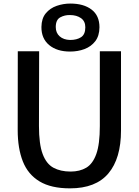

<svg xmlns="http://www.w3.org/2000/svg" viewBox="-20 -1024 760 1052"><path d="M363.5 8Q260 8 196.8 -30Q133.5 -68 105.2 -139.5Q77 -211 77 -311L77.5 -743H194.5L193.5 -333.5Q193.5 -234 213.8 -180Q234 -126 272.8 -105Q311.5 -84 367 -84Q417 -84 452.8 -105.2Q488.5 -126.5 507.8 -180.5Q527 -234.5 527 -333.5V-743H643V-309Q643 -156 574 -74Q505 8 363.5 8ZM364 -741.5Q292 -741.5 249.2 -777.2Q206.5 -813 207 -876Q207.5 -923 231 -951.2Q254.5 -979.5 290.8 -992Q327 -1004.5 365.5 -1004.5Q438.5 -1004.5 481.8 -971.5Q525 -938.5 525 -874.5Q524.5 -827.5 502 -798.2Q479.5 -769 443.2 -755.2Q407 -741.5 364 -741.5ZM364 -805Q401 -805 424.2 -820.2Q447.5 -835.5 447.5 -874.5Q447.5 -908 423.5 -924.8Q399.5 -941.5 364 -941.5Q335 -942.5 310.2 -929Q285.5 -915.5 285.5 -876Q285.5 -844 306.8 -825Q328 -806 364 -805Z"/></svg>

Font: Koeln Type Sans
Style: Regular
Weight: 400
Designer: Eben Sorkin
Foundry: Eben Sorkin
Version: Version 2.001